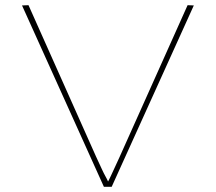

<svg xmlns="http://www.w3.org/2000/svg" viewBox="-20 -721 834 741"><path d="M381 0 65 -700 90 -701 351 -116Q364 -88 372.5 -69.5Q381 -51 387.5 -39.5Q394 -28 397 -20.5Q400 -13 402 -9H391Q401 -27 408.5 -43.5Q416 -60 424 -77Q432 -94 441 -114L704 -701L728 -700L411 0Z"/></svg>

Font: Lexend Mega Thin
Style: Regular
Weight: 250
Version: Version 1.007